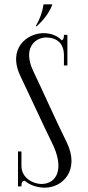

<svg xmlns="http://www.w3.org/2000/svg" viewBox="-20 -860 405 886"><path d="M150 -739C180 -767 206 -798 222 -840H181C175 -804 166 -776 145 -739ZM76 -505C125 -403 187 -267 218 -205C282 -79 240 -11 171 -11C135 -11 79 -37 79 -94V-161H63V0H79C79 -16 81 -25 94 -26C118 -5 154 6 186 6C272 6 349 -77 288 -203C243 -293 179 -437 133 -533C83 -640 144 -687 193 -687C234 -687 275 -667 275 -605V-558H291V-699H275C275 -684 273 -677 265 -674C244 -696 214 -707 181 -707C106 -707 11 -637 76 -505Z"/></svg>

Font: Emberly
Style: Regular
Weight: 400
Designer: Rajesh Rajput
Foundry: Rajesh Rajput
Version: Version 1.000